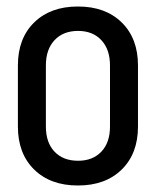

<svg xmlns="http://www.w3.org/2000/svg" viewBox="-20 -615 479 590"><path d="M404 -414V-226Q404 -143 354 -94Q304 -45 220 -45H219Q135 -45 85 -94Q35 -143 35 -226V-414Q35 -497 85 -546Q135 -595 219 -595H220Q304 -595 354 -546Q404 -497 404 -414ZM318 -226V-414Q318 -463 291.5 -491.5Q265 -520 220 -520Q174 -520 147.5 -491.5Q121 -463 121 -414V-226Q121 -177 147.5 -149Q174 -121 220 -121Q265 -121 291.5 -149Q318 -177 318 -226Z"/></svg>

Font: Akshar
Style: Regular
Weight: 400
Designer: Tall Chai
Foundry: Tall Chai
Version: Version 1.000